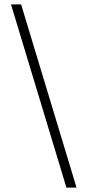

<svg xmlns="http://www.w3.org/2000/svg" viewBox="-20 -773 399 873"><path d="M328 80H282L30 -753H76Z"/></svg>

Font: DM Sans 17pt ExtraLight
Style: Regular
Weight: 250
Version: Version 4.004;gftools[0.9.30]